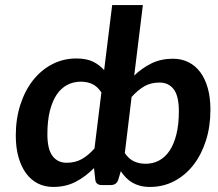

<svg xmlns="http://www.w3.org/2000/svg" viewBox="-20 -721 851 748"><path d="M376.5 0Q365.2 0 358.6 -5.4Q352.1 -10.7 351.1 -22L346.2 -66.4Q314 -33.2 275.1 -12.9Q236.3 7.3 187.5 7.3Q154.3 7.3 127.4 -6.3Q100.6 -20 81.5 -45.9Q62.5 -71.8 52 -108.9Q41.5 -146 41.5 -192.9Q41.5 -257.8 59.3 -313Q77.1 -368.2 108.6 -408.2Q140.1 -448.2 183.3 -470.7Q226.6 -493.2 277.3 -493.2Q316.4 -493.2 341.8 -481Q367.2 -468.8 385.7 -447.8L417 -701.2H536.6L502.9 -426.8Q534.2 -456.5 570.8 -474.4Q607.4 -492.2 653.8 -492.2Q687 -492.2 714.1 -478.8Q741.2 -465.3 760.3 -439.7Q779.3 -414.1 789.6 -377.2Q799.8 -340.3 799.8 -293.5Q799.8 -228 782.2 -173.1Q764.6 -118.2 733.2 -77.9Q701.7 -37.6 658.4 -15.1Q615.2 7.3 564.5 7.3Q543 7.3 526.1 2.9Q509.3 -1.5 495.6 -9.5Q481.9 -17.6 470.9 -28.8Q460 -40 450.7 -54.2L441.4 -22.9Q437.5 -10.3 429.9 -5.1Q422.4 0 410.2 0ZM601.6 -399.4Q567.4 -399.4 542.2 -384.8Q517.1 -370.1 492.7 -343.3L466.3 -124.5Q481.9 -101.6 502.2 -92.3Q522.5 -83 547.4 -83Q575.7 -83 599.4 -95.5Q623 -107.9 640.1 -133.1Q657.2 -158.2 667 -196.8Q676.8 -235.4 676.8 -287.6Q676.8 -347.2 656.7 -373.3Q636.7 -399.4 601.6 -399.4ZM239.3 -86.9Q273.4 -86.9 298.8 -101.3Q324.2 -115.7 348.1 -142.6L375 -360.8Q359.4 -384.3 339.6 -393.6Q319.8 -402.8 294.9 -402.8Q266.1 -402.8 242.2 -390.4Q218.3 -377.9 201.2 -352.8Q184.1 -327.6 174.3 -289.1Q164.6 -250.5 164.6 -198.2Q164.6 -139.6 184.6 -113.3Q204.6 -86.9 239.3 -86.9Z"/></svg>

Font: Carlito
Style: Bold Italic
Weight: 700
Italic angle: -7°
Designer: Lukasz Dziedzic
Foundry: tyPoland Lukasz Dziedzic
Version: Version 1.104